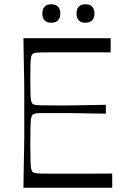

<svg xmlns="http://www.w3.org/2000/svg" viewBox="-20 -879 593 899"><path d="M89.7 0Q90.7 -72 91.6 -118Q92.6 -164 93.1 -194.5Q93.6 -225 93.6 -247.5Q93.6 -270 93.6 -293.5Q93.6 -317 93.6 -350Q93.6 -383 93.6 -406.5Q93.6 -430 93.6 -452.5Q93.6 -475 93.1 -505.5Q92.6 -536 91.6 -582Q90.7 -628 89.7 -700H498.3L497.9 -633.7Q474.7 -633.8 451 -633.9Q427.3 -634 402 -634.1Q376.7 -634.1 349.9 -634.1Q323.1 -634.1 294 -634.1Q242.1 -634.1 211.4 -634.1Q180.7 -634 165.1 -633.4Q149.6 -632.8 143.1 -631.2Q136.6 -629.6 133.3 -627.1Q128.6 -623.4 126.1 -614.4Q123.7 -605.4 122.8 -581.8Q121.9 -558.3 121.9 -509.7Q121.9 -462 122.8 -438Q123.7 -414 126.1 -405.1Q128.6 -396.1 133.3 -392.3Q137.7 -388.9 147 -387.6Q156.3 -386.4 180.9 -385.9Q205.4 -385.3 253.7 -385.3Q279.6 -385.3 296.1 -385.3Q312.6 -385.3 332.3 -385.8Q352 -386.3 384.9 -386.8Q417.9 -387.3 475.7 -388.3V-346.7Q417.9 -347.7 384.9 -348.2Q352 -348.7 332.3 -349.2Q312.6 -349.7 296.1 -349.7Q279.6 -349.7 253.7 -349.7Q205.4 -349.7 181 -349.6Q156.6 -349.6 147.4 -347.9Q138.3 -346.1 133.6 -342.6Q128.7 -338.7 126.3 -328.6Q123.9 -318.4 122.9 -291.3Q121.9 -264.1 121.9 -208Q121.9 -151.7 122.9 -124.6Q123.9 -97.4 126.3 -87.4Q128.7 -77.4 133.6 -73.4Q137.1 -70.9 143.6 -69.1Q150 -67.3 165.5 -66.7Q181 -66 211.6 -65.9Q242.1 -65.9 294 -65.9Q324.3 -65.9 352.1 -65.9Q379.9 -65.9 405.2 -65.9Q430.6 -66 455.6 -66.2Q480.6 -66.3 505.4 -66.4V0ZM220.3 -772.6Q178.3 -772.6 178.3 -815.9Q178.3 -837.6 189.3 -848.4Q200.3 -859.1 220.3 -859.1Q240 -859.1 251.1 -848.3Q262.3 -837.5 262.3 -815.9Q262.3 -794.2 251.3 -783.4Q240.3 -772.6 220.3 -772.6ZM380.3 -772.6Q338.3 -772.6 338.3 -815.9Q338.3 -837.6 349.3 -848.4Q360.3 -859.1 380.3 -859.1Q400 -859.1 411.1 -848.3Q422.3 -837.5 422.3 -815.9Q422.3 -794.2 411.3 -783.4Q400.3 -772.6 380.3 -772.6Z"/></svg>

Font: Ojuju ExtraLight
Style: Regular
Weight: 200
Designer: Chisaokwu Joboson, Mirko Velimirovic
Foundry: Udi Foundry
Version: Version 1.000